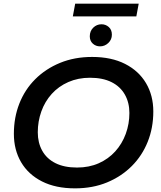

<svg xmlns="http://www.w3.org/2000/svg" viewBox="-20 -1022 882 1052"><path d="M391 10Q285 10 210 -28Q135 -66 95.5 -133.5Q56 -201 56 -289Q56 -378 86 -454.5Q116 -531 173 -588Q230 -645 309 -677.5Q388 -710 485 -710Q590 -710 665 -672Q740 -634 780 -566.5Q820 -499 820 -411Q820 -322 789.5 -245.5Q759 -169 702 -112Q645 -55 566.5 -22.5Q488 10 391 10ZM402 -104Q468 -104 521 -127.5Q574 -151 611.5 -192.5Q649 -234 669 -288.5Q689 -343 689 -403Q689 -460 664 -504Q639 -548 591 -572Q543 -596 473 -596Q408 -596 354.5 -572.5Q301 -549 263.5 -507.5Q226 -466 206.5 -411.5Q187 -357 187 -297Q187 -240 211.5 -196Q236 -152 284 -128Q332 -104 402 -104ZM528 -768Q505 -768 488.5 -783Q472 -798 472 -823Q472 -852 491 -870.5Q510 -889 536 -889Q559 -889 576 -874Q593 -859 593 -832Q593 -805 573.5 -786.5Q554 -768 528 -768ZM379 -932 392 -1002H740L727 -932Z"/></svg>

Font: MOST Montserrat SemiBold
Style: Italic
Weight: 600
Italic angle: -11.3°
Designer: Julieta Ulanovsky
Foundry: Julieta Ulanovsky
Version: Version 8.000;March 11, 2024;FontCreator 15.0.0.2926 64-bit